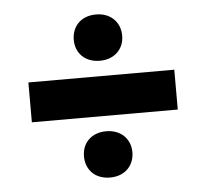

<svg xmlns="http://www.w3.org/2000/svg" viewBox="-44 -646 669 624"><g transform="rotate(-5 291.0 -334.0)"><path d="M291 -68C339 -68 370 -100 370 -144C370 -187 339 -219 291 -219C242 -219 212 -187 212 -144C212 -100 242 -68 291 -68ZM529 -269V-399H53V-269ZM291 -449C339 -449 370 -481 370 -524C370 -568 339 -600 291 -600C242 -600 212 -568 212 -524C212 -481 242 -449 291 -449Z"/></g></svg>

Font: Gantari ExtraBold
Style: Regular
Weight: 800
Designer: Anugrah Pasau
Foundry: Lafontype
Version: Version 1.000